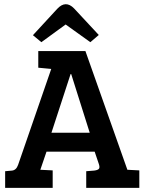

<svg xmlns="http://www.w3.org/2000/svg" viewBox="-20 -913 702 933"><path d="M68 -112 229 -578 166 -584V-665H395L599 -88H600L657 -85V0H399V-81L437 -84Q454 -86 460 -92Q466 -98 461 -114L440 -176H206L176 -88L236 -85V0H5V-81L38 -84Q59 -86 68 -112ZM323 -553 230 -268H416L326 -553ZM181 -708 140 -742 258 -870Q299 -914 340 -872L460 -743L419 -708L299 -794Z"/></svg>

Font: Bree Serif
Style: Regular
Weight: 400
Designer: Veronika Burian, Jos Scaglione
Foundry: TypeTogether
Version: Version 1.001